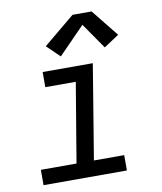

<svg xmlns="http://www.w3.org/2000/svg" viewBox="-86 -842 771 912"><g transform="rotate(-10 300.0 -386.5)"><path d="M50 0V-74H222L286 -457H139V-530H381L306 -74H452V0ZM237 -588 175 -648 326 -773H418L523 -642L450 -594L364 -718Z"/></g></svg>

Font: Iosevka Slab Extended Oblique
Style: Regular
Weight: 400
Width: 7
Italic angle: -9°
Monospace: yes
Designer: Belleve Invis
Foundry: Belleve Invis
Version: Version 11.1.0; ttfautohint (v1.8.3)